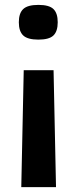

<svg xmlns="http://www.w3.org/2000/svg" viewBox="-20 -566 314 785"><path d="M199 -279 209 199H67L77 -279ZM216 -475Q216 -438 198.5 -421Q181 -404 137 -404Q93 -404 75 -421Q57 -438 57 -475Q57 -512 75 -529Q93 -546 137 -546Q181 -546 198.5 -529Q216 -512 216 -475Z"/></svg>

Font: Georama SemiExpanded SemiBold
Style: Regular
Weight: 600
Width: 6
Designer: Jean-Baptiste Levee
Foundry: Production Type
Version: Version 1.001